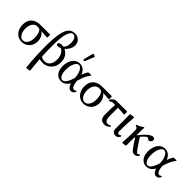

<svg xmlns="http://www.w3.org/2000/svg" viewBox="133 -1841 3222 3222"><g transform="rotate(45 1744.0 -230.0)"><path d="M216 11Q161 11 118 -17Q75 -45 50.5 -94.5Q26 -144 26 -209Q26 -307 84 -361Q142 -415 250 -415H467Q471 -415 473 -404Q475 -393 475 -378.5Q475 -364 473 -353Q471 -342 467 -342Q427 -345 386.5 -348Q346 -351 305 -352L309 -364Q355 -336 380.5 -291Q406 -246 406 -188Q406 -131 381.5 -86Q357 -41 314 -15Q271 11 216 11ZM216 -21Q264 -21 295.5 -69Q327 -117 327 -196Q327 -246 314 -288.5Q301 -331 279 -352Q251 -361 228 -361Q171 -361 138 -313Q105 -265 105 -191Q105 -142 119.5 -103.5Q134 -65 159 -43Q184 -21 216 -21Z M579 260Q573 205 568 148Q563 91 560 30.5Q557 -30 555.5 -95.5Q554 -161 554 -233Q554 -409 574 -517Q594 -625 637 -674.5Q680 -724 750 -724Q818 -724 858 -685Q898 -646 898 -578Q898 -539 874 -493.5Q850 -448 811 -415Q842 -401 869 -375Q896 -349 913 -310Q930 -271 930 -216Q930 -150 902 -98.5Q874 -47 825 -18Q776 11 712 11Q687 11 663.5 6.5Q640 2 623 -7L625 -71Q640 -51 664 -40.5Q688 -30 718 -30Q780 -30 815.5 -75.5Q851 -121 851 -203Q851 -267 825.5 -314Q800 -361 759 -381Q744 -374 726.5 -369.5Q709 -365 697 -365Q682 -365 673.5 -373.5Q665 -382 665 -396Q665 -412 684 -422Q703 -432 733 -432Q741 -432 750.5 -431Q760 -430 770 -428Q797 -450 808 -482.5Q819 -515 819 -561Q819 -623 798 -659Q777 -695 742 -695Q688 -695 658.5 -599Q629 -503 629 -323Q629 -233 631 -156.5Q633 -80 637.5 -12.5Q642 55 648 119.5Q654 184 662 250Q662 253 650 256.5Q638 260 621.5 262Q605 264 592 263.5Q579 263 579 260Z M1151 11Q1102 11 1066.5 -14.5Q1031 -40 1012 -86Q993 -132 993 -191Q993 -250 1012.5 -303.5Q1032 -357 1071 -391Q1110 -425 1169 -425Q1216 -425 1248 -404Q1280 -383 1299 -350Q1318 -317 1327 -280Q1336 -243 1337 -212Q1341 -120 1361 -81Q1381 -42 1411 -42Q1429 -42 1442 -58Q1445 -61 1449.5 -58.5Q1454 -56 1458 -51.5Q1462 -47 1460 -43Q1448 -16 1429 -2.5Q1410 11 1384 11Q1338 11 1310 -48Q1282 -107 1278 -210Q1276 -256 1262.5 -298.5Q1249 -341 1226.5 -368.5Q1204 -396 1174 -396Q1146 -396 1123 -369Q1100 -342 1086.5 -294.5Q1073 -247 1073 -186Q1073 -102 1098 -60Q1123 -18 1155 -18Q1193 -18 1225.5 -67.5Q1258 -117 1280 -193Q1296 -245 1308 -283Q1320 -321 1334.5 -352.5Q1349 -384 1369 -416Q1371 -419 1383.5 -421Q1396 -423 1411.5 -423Q1427 -423 1437.5 -421Q1448 -419 1445 -416Q1425 -391 1407.5 -361.5Q1390 -332 1373 -290.5Q1356 -249 1337 -186Q1327 -153 1312.5 -118Q1298 -83 1276.5 -54Q1255 -25 1224.5 -7Q1194 11 1151 11ZM1200 -518Q1194 -504 1184.5 -502Q1175 -500 1168.5 -508Q1162 -516 1165 -529L1205 -691Q1207 -698 1216.5 -698.5Q1226 -699 1238 -695Q1250 -691 1258 -685Q1266 -679 1263 -673Z M1681 11Q1626 11 1583 -17Q1540 -45 1515.5 -94.5Q1491 -144 1491 -209Q1491 -307 1549 -361Q1607 -415 1715 -415H1932Q1936 -415 1938 -404Q1940 -393 1940 -378.5Q1940 -364 1938 -353Q1936 -342 1932 -342Q1892 -345 1851.5 -348Q1811 -351 1770 -352L1774 -364Q1820 -336 1845.5 -291Q1871 -246 1871 -188Q1871 -131 1846.5 -86Q1822 -41 1779 -15Q1736 11 1681 11ZM1681 -21Q1729 -21 1760.5 -69Q1792 -117 1792 -196Q1792 -246 1779 -288.5Q1766 -331 1744 -352Q1716 -361 1693 -361Q1636 -361 1603 -313Q1570 -265 1570 -191Q1570 -142 1584.5 -103.5Q1599 -65 1624 -43Q1649 -21 1681 -21Z M2180 11Q2124 11 2097 -22Q2070 -55 2070 -124Q2070 -190 2072.5 -257Q2075 -324 2079 -391H2144V-155Q2144 -94 2161.5 -65Q2179 -36 2216 -36Q2242 -36 2266 -55Q2270 -58 2274 -54.5Q2278 -51 2280.5 -46.5Q2283 -42 2281 -40Q2259 -12 2235.5 -0.5Q2212 11 2180 11ZM1965 -327Q1962 -324 1956.5 -326Q1951 -328 1948 -333.5Q1945 -339 1946 -343Q1962 -375 1987.5 -395Q2013 -415 2058 -415H2295Q2298 -415 2300 -404Q2302 -393 2302 -378.5Q2302 -364 2300 -353Q2298 -342 2295 -342Q2249 -346 2203.5 -349Q2158 -352 2112 -352H2038Q2013 -352 1994.5 -344Q1976 -336 1965 -327Z M2444 11Q2409 11 2386 -11.5Q2363 -34 2363 -78V-415Q2363 -418 2376.5 -421.5Q2390 -425 2408 -427Q2426 -429 2439 -428.5Q2452 -428 2452 -425Q2445 -338 2441 -253.5Q2437 -169 2437 -97Q2437 -42 2473 -42Q2489 -42 2505 -59Q2510 -64 2517.5 -56Q2525 -48 2522 -43Q2505 -13 2487.5 -1Q2470 11 2444 11Z M2607 10Q2612 -60 2614.5 -134.5Q2617 -209 2617 -279Q2617 -313 2606 -329.5Q2595 -346 2572 -346Q2568 -346 2566.5 -353Q2565 -360 2566.5 -367Q2568 -374 2572 -374Q2589 -374 2614.5 -386.5Q2640 -399 2667 -419Q2675 -425 2680.5 -428Q2686 -431 2688 -431Q2694 -431 2694 -417Q2692 -399 2691.5 -380Q2691 -361 2691 -342V0Q2691 3 2678 6.5Q2665 10 2648.5 12Q2632 14 2619.5 13.5Q2607 13 2607 10ZM2658 -149 2639 -167Q2696 -254 2746.5 -311.5Q2797 -369 2837 -397Q2877 -425 2903 -425Q2950 -425 2950 -383Q2950 -360 2932 -343.5Q2914 -327 2900 -327Q2890 -327 2882 -333Q2874 -339 2865.5 -345Q2857 -351 2842 -351Q2835 -351 2813.5 -333.5Q2792 -316 2754 -272Q2716 -228 2658 -149ZM2888 11Q2870 11 2854.5 2.5Q2839 -6 2822.5 -25Q2806 -44 2783 -76Q2759 -111 2735.5 -148Q2712 -185 2691 -219L2741 -280Q2767 -237 2795 -195Q2823 -153 2848 -116Q2877 -73 2894 -54.5Q2911 -36 2924 -36Q2931 -36 2937.5 -40.5Q2944 -45 2951 -54Q2954 -57 2959.5 -55Q2965 -53 2968.5 -48Q2972 -43 2969 -37Q2955 -12 2935.5 -0.5Q2916 11 2888 11Z M3174 11Q3125 11 3089.5 -14.5Q3054 -40 3035 -86Q3016 -132 3016 -191Q3016 -250 3035.5 -303.5Q3055 -357 3094 -391Q3133 -425 3192 -425Q3239 -425 3271 -404Q3303 -383 3322 -350Q3341 -317 3350 -280Q3359 -243 3360 -212Q3364 -120 3384 -81Q3404 -42 3434 -42Q3452 -42 3465 -58Q3468 -61 3472.5 -58.5Q3477 -56 3481 -51.5Q3485 -47 3483 -43Q3471 -16 3452 -2.5Q3433 11 3407 11Q3361 11 3333 -48Q3305 -107 3301 -210Q3299 -256 3285.5 -298.5Q3272 -341 3249.5 -368.5Q3227 -396 3197 -396Q3169 -396 3146 -369Q3123 -342 3109.5 -294.5Q3096 -247 3096 -186Q3096 -102 3121 -60Q3146 -18 3178 -18Q3216 -18 3248.5 -67.5Q3281 -117 3303 -193Q3319 -245 3331 -283Q3343 -321 3357.5 -352.5Q3372 -384 3392 -416Q3394 -419 3406.5 -421Q3419 -423 3434.5 -423Q3450 -423 3460.5 -421Q3471 -419 3468 -416Q3448 -391 3430.5 -361.5Q3413 -332 3396 -290.5Q3379 -249 3360 -186Q3350 -153 3335.5 -118Q3321 -83 3299.5 -54Q3278 -25 3247.5 -7Q3217 11 3174 11Z"/></g></svg>

Font: Junicode VF
Style: Regular
Weight: 400
Designer: Peter S. Baker
Version: Version 2.213